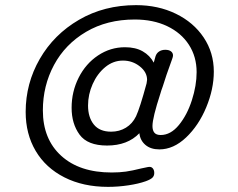

<svg xmlns="http://www.w3.org/2000/svg" viewBox="-20 -624 926 748"><path d="M813 -345Q813 -277 783.5 -206Q754 -135 705 -88.5Q656 -42 601 -42Q567 -42 546.5 -59.5Q526 -77 523 -105Q477 -57 397 -57Q321 -57 290 -99.5Q259 -142 259 -204Q259 -267 286.5 -321.5Q314 -376 362 -408Q410 -440 467 -440Q508 -440 536 -424Q564 -408 579 -380L586 -405Q590 -417 600 -423.5Q610 -430 624 -430Q638 -430 646 -424Q654 -418 654 -408Q654 -403 651 -395Q625 -324 614 -287Q608 -271 605 -260Q574 -165 574 -133Q574 -116 581.5 -107Q589 -98 606 -98Q645 -98 677 -137Q709 -176 727.5 -233.5Q746 -291 746 -343Q746 -403 716 -449.5Q686 -496 631.5 -522Q577 -548 505 -548Q397 -548 315.5 -500Q234 -452 190.5 -371Q147 -290 147 -194Q147 -82 218.5 -17Q290 48 415 48Q446 48 470.5 44.5Q495 41 531 32L555 27Q568 24 574.5 31Q581 38 581 50Q581 61 574 68Q567 75 548 82Q520 92 480 98Q440 104 401 104Q304 104 231 67Q158 30 119 -36Q80 -102 80 -188Q80 -299 135 -394.5Q190 -490 288 -547Q386 -604 510 -604Q596 -604 665 -570.5Q734 -537 773.5 -478Q813 -419 813 -345ZM553 -313Q553 -343 524.5 -365.5Q496 -388 459 -388Q421 -388 390 -362.5Q359 -337 341 -296.5Q323 -256 323 -213Q323 -167 345.5 -139Q368 -111 413 -111Q445 -111 470.5 -126.5Q496 -142 510 -171Q525 -203 551 -299Q553 -309 553 -313Z"/></svg>

Font: Mali
Style: Italic
Weight: 400
Italic angle: -10°
Version: Version 1.000; ttfautohint (v1.6)